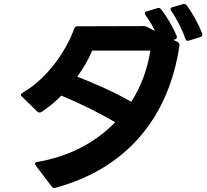

<svg xmlns="http://www.w3.org/2000/svg" viewBox="-20 -894 1040 964"><path d="M258 49C613 -47 827 -301 881 -665C882 -673 879 -679 872 -683L850 -694L858 -696C865 -698 868 -702 868 -708C868 -710 868 -712 867 -714C849 -757 818 -811 789 -847C785 -852 781 -854 776 -854L770 -853L717 -837C710 -836 707 -832 707 -828C707 -825 708 -822 710 -819C728 -794 745 -766 759 -738L718 -759C712 -762 708 -763 702 -763H700L369 -762C361 -762 356 -759 353 -751C317 -650 226 -505 93 -428C88 -425 85 -422 85 -418C85 -415 87 -412 90 -409L167 -334C171 -330 175 -329 178 -329C181 -329 184 -330 187 -331C221 -353 256 -381 288 -414C384 -374 478 -328 558 -280C459 -178 325 -107 167 -81C160 -80 156 -77 156 -72C156 -70 157 -67 159 -64L239 42C243 47 247 50 251 50H252ZM368 -509C399 -552 425 -597 443 -640H735C720 -545 688 -459 639 -383C557 -430 461 -473 368 -509ZM836 -848C836 -846 837 -843 839 -840C869 -798 896 -743 911 -699C913 -692 917 -689 923 -689C924 -689 926 -689 928 -690L986 -708C993 -710 996 -714 996 -719C996 -721 996 -723 995 -725C977 -774 945 -830 917 -868C913 -872 909 -874 904 -874C902 -874 900 -874 898 -873L845 -858C839 -856 836 -853 836 -848Z"/></svg>

Font: LINE Seed JP_OTF Bold
Style: Regular
Weight: 700
Designer: LINE & Fontrix & Fontworks
Version: Version 1.009